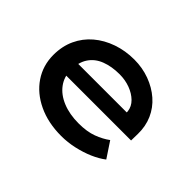

<svg xmlns="http://www.w3.org/2000/svg" viewBox="-108 -762 996 996"><g transform="rotate(45 389.5 -264.5)"><path d="M409 10Q313 10 239 -25Q165 -60 124 -121Q83 -182 83 -259Q83 -323 107 -374.5Q131 -426 174 -462.5Q217 -499 274.5 -519Q332 -539 397 -539Q457 -539 510 -519.5Q563 -500 602.5 -465.5Q642 -431 663 -383.5Q684 -336 683 -279L682 -230H177L154 -317H579L563 -303V-325Q559 -357 535 -380.5Q511 -404 475 -417.5Q439 -431 397 -431Q340 -431 295.5 -414Q251 -397 226.5 -360.5Q202 -324 202 -268Q202 -218 230 -180Q258 -142 309 -121Q360 -100 427 -100Q488 -100 530.5 -116Q573 -132 604 -155L661 -69Q631 -46 590.5 -28.5Q550 -11 503 -0.5Q456 10 409 10Z"/></g></svg>

Font: Lexend Giga Medium
Style: Regular
Weight: 500
Designer: Bonnie Shaver-Troup, Thomas Jockin
Foundry: Lexend
Version: Version 1.007